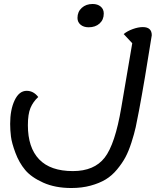

<svg xmlns="http://www.w3.org/2000/svg" viewBox="-20 -666 815 964"><path d="M425 -529Q400 -529 384.5 -542Q369 -555 369 -576Q369 -607 390.5 -626.5Q412 -646 445 -646Q470 -646 485.5 -633Q501 -620 501 -598Q501 -567 480 -548Q459 -529 425 -529ZM338 278Q257 278 197 251Q137 224 106.5 187.5Q76 151 57.5 101.5Q39 52 35 19.5Q31 -13 31 -44Q31 -115 53.5 -162.5Q76 -210 114 -210Q148 -210 172 -179Q146 -155 133 -124Q120 -93 120 -37Q120 75 176.5 134Q233 193 346 193Q453 193 505.5 125.5Q558 58 589 -126L644 -449L601 -495Q619 -510 646.5 -520Q674 -530 697 -530Q742 -530 742 -489Q706 -260 678 -111Q669 -62 661.5 -28Q654 6 640 49.5Q626 93 610 123Q594 153 568 184.5Q542 216 510.5 235Q479 254 435 266Q391 278 338 278Z"/></svg>

Font: Lemonada Light
Style: Regular
Weight: 300
Designer: Mohamed Gaber (Arabic), Eduardo Tunni (Latin)
Foundry: Kief Type Foundry
Version: Version 4.004